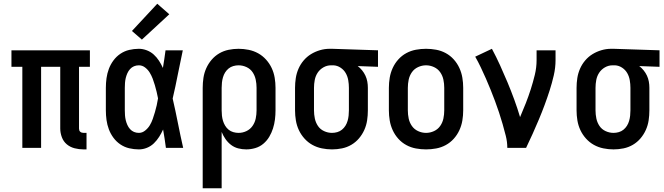

<svg xmlns="http://www.w3.org/2000/svg" viewBox="-20 -788 3540 1023"><path d="M425 8Q401 8 377.5 2Q354 -4 336 -19Q318 -34 309.5 -57Q301 -80 301 -103V-432H199V0H99V-432H41V-520H459V-432H401V-103Q401 -98 402.5 -93.5Q404 -89 407.5 -86Q411 -83 415.5 -81.5Q420 -80 425 -80H441V8Z M720 8Q694 8 668.5 2Q643 -4 621.5 -18.5Q600 -33 584.5 -54Q569 -75 560 -99Q551 -123 547.5 -148.5Q544 -174 544 -200V-320Q544 -346 547.5 -371.5Q551 -397 560 -421Q569 -445 584.5 -466Q600 -487 621.5 -501.5Q643 -516 668.5 -522Q694 -528 720 -528Q741 -528 762 -520Q783 -512 799 -497.5Q815 -483 827 -464.5Q839 -446 848 -426Q852 -450 855.5 -473.5Q859 -497 862 -520H954Q940 -456 927.5 -391.5Q915 -327 900 -263Q915 -198 928 -132Q941 -66 956 0H864Q861 -25 857 -49.5Q853 -74 849 -98Q840 -78 828 -59Q816 -40 800 -24.5Q784 -9 763 -0.5Q742 8 720 8ZM720 -80Q738 -80 753.5 -92.5Q769 -105 778.5 -121Q788 -137 794 -154.5Q800 -172 805.5 -190.5Q811 -209 815 -227Q819 -245 822 -264Q819 -281 814.5 -299Q810 -317 805 -334.5Q800 -352 793.5 -369Q787 -386 777.5 -401.5Q768 -417 753 -428.5Q738 -440 720 -440Q706 -440 694 -435Q682 -430 673 -420Q664 -410 658.5 -397.5Q653 -385 650 -372.5Q647 -360 646 -346.5Q645 -333 645 -320V-200Q645 -187 646 -173.5Q647 -160 650 -147.5Q653 -135 658.5 -122.5Q664 -110 673 -100Q682 -90 694 -85Q706 -80 720 -80ZM736 -577 683 -623 818 -768 882 -712Z M1060 215V-320Q1060 -347 1064 -373.5Q1068 -400 1079 -424.5Q1090 -449 1107.5 -469.5Q1125 -490 1148 -503.5Q1171 -517 1197.5 -522.5Q1224 -528 1251 -528Q1278 -528 1305 -522.5Q1332 -517 1355.5 -504Q1379 -491 1397.5 -470.5Q1416 -450 1427.5 -425.5Q1439 -401 1443.5 -374Q1448 -347 1448 -320V-200Q1448 -176 1445 -151.5Q1442 -127 1434.5 -103.5Q1427 -80 1414.5 -59Q1402 -38 1383 -22Q1364 -6 1340 1Q1316 8 1292 8Q1270 8 1249 2.5Q1228 -3 1211 -16Q1194 -29 1181.5 -47Q1169 -65 1161 -85V215ZM1251 -80Q1273 -80 1293 -89.5Q1313 -99 1325.5 -117Q1338 -135 1342.5 -156.5Q1347 -178 1347 -200V-320Q1347 -342 1342.5 -363.5Q1338 -385 1326 -403Q1314 -421 1293.5 -430.5Q1273 -440 1251 -440Q1237 -440 1223 -436Q1209 -432 1198 -423Q1187 -414 1179.5 -402Q1172 -390 1168 -376Q1164 -362 1162.5 -348Q1161 -334 1161 -320V-200Q1161 -186 1162.5 -172Q1164 -158 1168 -144.5Q1172 -131 1179.5 -118.5Q1187 -106 1198 -97Q1209 -88 1223 -84Q1237 -80 1251 -80Z M1749 8Q1722 8 1695 2.5Q1668 -3 1644.5 -16Q1621 -29 1602.5 -49.5Q1584 -70 1572.5 -94.5Q1561 -119 1556.5 -146Q1552 -173 1552 -200V-320Q1552 -346 1556 -372Q1560 -398 1570.5 -422Q1581 -446 1598 -466Q1615 -486 1637 -499.5Q1659 -513 1684.5 -520.5Q1710 -528 1736 -528Q1739 -528 1742.5 -528Q1746 -528 1750 -528L1994 -520V-432L1886 -436Q1899 -426 1909.5 -413Q1920 -400 1927 -385Q1934 -370 1937 -353.5Q1940 -337 1940 -320V-200Q1940 -173 1936 -146.5Q1932 -120 1921 -95.5Q1910 -71 1892.5 -50.5Q1875 -30 1852 -16.5Q1829 -3 1802.5 2.5Q1776 8 1749 8ZM1749 -80Q1763 -80 1777 -84Q1791 -88 1802 -97Q1813 -106 1820.5 -118Q1828 -130 1832 -144Q1836 -158 1837.5 -172Q1839 -186 1839 -200V-320Q1839 -340 1835.5 -360.5Q1832 -381 1822 -398.5Q1812 -416 1794.5 -427.5Q1777 -439 1757 -440H1750Q1748 -440 1746.5 -440Q1745 -440 1744 -440Q1722 -440 1703 -429Q1684 -418 1672.5 -400.5Q1661 -383 1657 -362Q1653 -341 1653 -320V-200Q1653 -178 1657.5 -156.5Q1662 -135 1674 -117Q1686 -99 1706.5 -89.5Q1727 -80 1749 -80Z M2250 8Q2223 8 2196 3Q2169 -2 2145 -15Q2121 -28 2102.5 -48.5Q2084 -69 2072.5 -94Q2061 -119 2056.5 -146Q2052 -173 2052 -200V-320Q2052 -347 2056.5 -374Q2061 -401 2072.5 -426Q2084 -451 2102.5 -471.5Q2121 -492 2145 -505Q2169 -518 2196 -523Q2223 -528 2250 -528Q2277 -528 2304 -523Q2331 -518 2355 -505Q2379 -492 2397.5 -471.5Q2416 -451 2427.5 -426Q2439 -401 2443.5 -374Q2448 -347 2448 -320V-200Q2448 -173 2443.5 -146Q2439 -119 2427.5 -94Q2416 -69 2397.5 -48.5Q2379 -28 2355 -15Q2331 -2 2304 3Q2277 8 2250 8ZM2250 -80Q2272 -80 2292.5 -89.5Q2313 -99 2325.5 -117Q2338 -135 2342.5 -156.5Q2347 -178 2347 -200V-320Q2347 -342 2342.5 -363.5Q2338 -385 2325.5 -403Q2313 -421 2292.5 -430.5Q2272 -440 2250 -440Q2228 -440 2207.5 -430.5Q2187 -421 2174.5 -403Q2162 -385 2157.5 -363.5Q2153 -342 2153 -320V-200Q2153 -178 2157.5 -156.5Q2162 -135 2174.5 -117Q2187 -99 2207.5 -89.5Q2228 -80 2250 -80Z M2683 0Q2683 -32 2675 -64Q2667 -96 2658 -127Q2649 -158 2639 -188.5Q2629 -219 2617.5 -249.5Q2606 -280 2594 -310Q2582 -340 2569 -369.5Q2556 -399 2542 -428.5Q2528 -458 2512 -486L2601 -528Q2624 -485 2644.5 -440Q2665 -395 2684 -349.5Q2703 -304 2720 -257.5Q2737 -211 2751 -164Q2767 -201 2781.5 -238Q2796 -275 2808 -312.5Q2820 -350 2829.5 -389Q2839 -428 2839 -468V-520H2940V-468Q2940 -427 2930.5 -386Q2921 -345 2908.5 -306Q2896 -267 2881.5 -228Q2867 -189 2851 -151Q2835 -113 2818 -75Q2801 -37 2783 0Z M3249 8Q3222 8 3195 2.5Q3168 -3 3144.5 -16Q3121 -29 3102.5 -49.5Q3084 -70 3072.5 -94.5Q3061 -119 3056.5 -146Q3052 -173 3052 -200V-320Q3052 -346 3056 -372Q3060 -398 3070.5 -422Q3081 -446 3098 -466Q3115 -486 3137 -499.5Q3159 -513 3184.5 -520.5Q3210 -528 3236 -528Q3239 -528 3242.5 -528Q3246 -528 3250 -528L3494 -520V-432L3386 -436Q3399 -426 3409.5 -413Q3420 -400 3427 -385Q3434 -370 3437 -353.5Q3440 -337 3440 -320V-200Q3440 -173 3436 -146.5Q3432 -120 3421 -95.5Q3410 -71 3392.5 -50.5Q3375 -30 3352 -16.5Q3329 -3 3302.5 2.5Q3276 8 3249 8ZM3249 -80Q3263 -80 3277 -84Q3291 -88 3302 -97Q3313 -106 3320.5 -118Q3328 -130 3332 -144Q3336 -158 3337.5 -172Q3339 -186 3339 -200V-320Q3339 -340 3335.5 -360.5Q3332 -381 3322 -398.5Q3312 -416 3294.5 -427.5Q3277 -439 3257 -440H3250Q3248 -440 3246.5 -440Q3245 -440 3244 -440Q3222 -440 3203 -429Q3184 -418 3172.5 -400.5Q3161 -383 3157 -362Q3153 -341 3153 -320V-200Q3153 -178 3157.5 -156.5Q3162 -135 3174 -117Q3186 -99 3206.5 -89.5Q3227 -80 3249 -80Z"/></svg>

Font: Iosevka SS04 Semibold
Style: Regular
Weight: 600
Monospace: yes
Designer: Belleve Invis
Foundry: Belleve Invis
Version: Version 19.0.0; ttfautohint (v1.8.4)